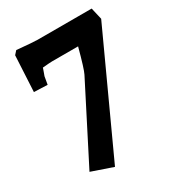

<svg xmlns="http://www.w3.org/2000/svg" viewBox="-184 -767 886 977"><g transform="rotate(-30 259.0 -278.0)"><path d="M46 -641 64 -661Q161 -652 184 -652H502L518 -583L202 105L77 62L302 -379Q315 -404 346 -520H193Q181 -520 137 -516Q135 -510 132.5 -503Q130 -496 127 -487.5Q124 -479 122 -474L114 -428L35 -431Z"/></g></svg>

Font: Andada
Style: Bold
Weight: 700
Designer: Carolina Giovagnoli
Foundry: Carolina Giovagnoli
Version: Version 1.003